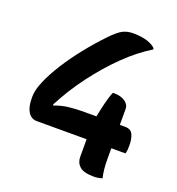

<svg xmlns="http://www.w3.org/2000/svg" viewBox="-131 -818 862 934"><g transform="rotate(20 300.0 -351.5)"><path d="M406 -406H413Q448 -406 469.5 -391Q491 -376 491 -353V-271H519Q548 -271 558.5 -249Q569 -227 569 -193Q569 -180 568 -169.5Q567 -159 564 -150H491V-96Q491 -38 501 2Q492 5 481 7Q470 9 458 9Q405 9 384 -10Q363 -29 363 -59V-150H106Q76 -150 60 -175.5Q44 -201 44 -245V-257Q44 -289 64 -336Q84 -383 118.5 -437.5Q153 -492 196.5 -546.5Q240 -601 286 -649Q324 -689 347.5 -700.5Q371 -712 400 -712Q443 -712 473 -702.5Q503 -693 518 -677V-671Q450 -630 383 -564.5Q316 -499 256.5 -419.5Q197 -340 153 -255V-248Q188 -262 224.5 -266.5Q261 -271 310 -271H370Q377 -308 386.5 -346Q396 -384 406 -406Z"/></g></svg>

Font: Recursive Sn Csl St SmB
Style: Regular
Weight: 600
Version: Version 1.079;hotconv 1.0.112;makeotfexe 2.5.65598; ttfautoh